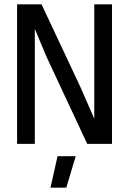

<svg xmlns="http://www.w3.org/2000/svg" viewBox="-20 -658 590 878"><path d="M492.2 0V-638.2H411.1V-457V-115.2L347.2 -261.2L169.9 -638.2H58.1V0H139.2V-204.1V-525.9L192.9 -397.9L378.9 0ZM326.2 56.2H243.2L210.9 200.2H283.2Z"/></svg>

Font: CodeNewRoman Nerd Font Mono
Style: Regular
Weight: 400
Monospace: yes
Designer: Sam Radian
Foundry: Code New Roman
Version: Version 2.00 November 29, 2014;Nerd Fonts 3.2.1